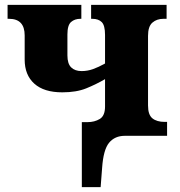

<svg xmlns="http://www.w3.org/2000/svg" viewBox="-20 -556 737 786"><path d="M315 210V-56H338Q367 -56 388.5 -69Q410 -82 410 -120V-232Q374 -211 333.5 -194.5Q293 -178 235 -178Q160 -178 120.5 -213.5Q81 -249 81 -312V-411Q81 -479 17 -479H11V-536H313V-479H309Q286 -479 271 -466Q256 -453 256 -415V-329Q256 -295 271.5 -280Q287 -265 314 -265Q338 -265 360.5 -273Q383 -281 410 -296V-413Q410 -452 396.5 -465.5Q383 -479 358 -479H353V-536H662V-479H649Q622 -479 604 -463.5Q586 -448 586 -409V-124Q586 -86 604 -71.5Q622 -57 654 -57H664V0H491Q450 0 426.5 28.5Q403 57 398 132L392 210Z"/></svg>

Font: Noto Serif ExtraBold
Style: Regular
Weight: 800
Designer: Monotype Design Team
Foundry: Monotype Imaging Inc.
Version: Version 2.014